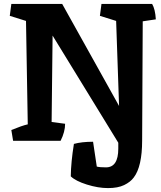

<svg xmlns="http://www.w3.org/2000/svg" viewBox="-20 -720 825 982"><path d="M710 -611 707 -2Q707 132 664 188Q647 211 615 226.5Q583 242 532.5 242Q482 242 424.5 224Q367 206 342 182Q343 109 358 16Q398 5 456 5L475 132Q491 136 522 136Q585 136 585 40V10L249 -538Q245 -245 244 -96L313 -87Q313 -46 290 0H47L38 -55Q94 -78 122 -84Q122 -87 113 -613L30 -639L38 -700H298L589 -178L574 -613L491 -639L499 -700H758Q774 -673 777 -621Q726 -613 710 -611Z"/></svg>

Font: Inika
Style: Bold
Weight: 700
Version: Version 1.001